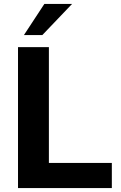

<svg xmlns="http://www.w3.org/2000/svg" viewBox="-20 -950 609 970"><path d="M71 0V-712H227V-127H545V0ZM194 -773H101L204 -930H344Z"/></svg>

Font: Muli ExtraBold
Style: Regular
Weight: 800
Designer: Vernon Adams
Foundry: Vernon Adams
Version: Version 2.000